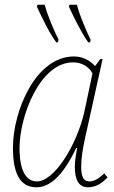

<svg xmlns="http://www.w3.org/2000/svg" viewBox="-20 -786 484 816"><path d="M355 -606H363L365 -617C344 -661 317 -724 307 -766H275L273 -757C293 -715 323 -651 355 -606ZM219 -606H226L229 -617C207 -661 181 -724 170 -766H139L137 -757C157 -715 186 -651 219 -606ZM135 10C187 10 244 -31 304 -157H308C303 -131 298 -102 298 -78C298 -19 316 10 355 10C384 10 412 -5 437 -32L423 -49C397 -24 379 -15 359 -15C333 -15 325 -39 325 -78C325 -112 332 -157 342 -201L416 -535H406L384 -505C364 -528 333 -546 294 -546C132 -546 35 -315 35 -158C35 -49 65 10 135 10ZM137 -15C92 -15 63 -58 63 -157C63 -291 149 -521 291 -521C326 -521 357 -504 373 -474L339 -313C307 -170 211 -15 137 -15Z"/></svg>

Font: Noto Serif SemiCondensed Thin
Style: Italic
Weight: 100
Width: 4
Italic angle: -12°
Designer: Monotype Design Team
Foundry: Monotype Imaging Inc.
Version: Version 2.013